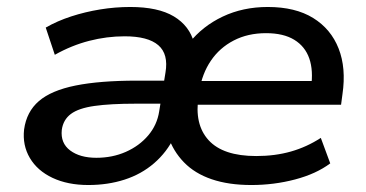

<svg xmlns="http://www.w3.org/2000/svg" viewBox="-20 -521 1048 550"><path d="M233 9Q174 9 130.5 -11.5Q87 -32 65.5 -68.5Q44 -105 49 -150Q56 -201 91.5 -231.5Q127 -262 196.5 -276Q266 -290 372 -290H467L458 -224H369Q296 -224 250.5 -217.5Q205 -211 183 -194.5Q161 -178 157 -149Q153 -111 181 -90Q209 -69 256 -69Q302 -69 340.5 -86Q379 -103 404.5 -133Q430 -163 436 -202L454 -313Q463 -366 433.5 -391.5Q404 -417 337 -417Q286 -417 235.5 -404Q185 -391 137 -364L111 -442Q144 -461 184 -474Q224 -487 267 -494Q310 -501 353 -501Q433 -501 478 -474Q523 -447 536 -398H522Q560 -446 618 -473.5Q676 -501 747 -501Q826 -501 877 -469.5Q928 -438 950 -382Q972 -326 961 -251L957 -221H523L533 -289H893L871 -270Q878 -319 866 -353.5Q854 -388 823 -407Q792 -426 742 -426Q690 -426 649.5 -405Q609 -384 584 -347Q559 -310 551 -261L549 -246Q536 -165 577.5 -119.5Q619 -74 714 -74Q768 -74 813.5 -87Q859 -100 899 -126L926 -53Q886 -23 825.5 -7Q765 9 700 9Q635 9 586.5 -7.5Q538 -24 507 -56Q476 -88 462 -130H480Q458 -85 421.5 -53.5Q385 -22 337 -6.5Q289 9 233 9Z"/></svg>

Font: Nunito Sans 10pt SemiExpanded SemiBold
Style: Italic
Weight: 600
Width: 6
Italic angle: -9°
Designer: Vernon Adams
Foundry: Vernon Adams
Version: Version 3.101;gftools[0.9.27]